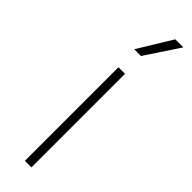

<svg xmlns="http://www.w3.org/2000/svg" viewBox="-253 -725 724 724"><g transform="rotate(45 109.5 -362.5)"><path d="M92 -499H127V0H92ZM169 -725H212L122 -589H86Z"/></g></svg>

Font: Bai Jamjuree ExtraLight
Style: Regular
Weight: 275
Designer: Katatrad Aksorn Co.,Ltd.
Foundry: Cadson Demak Co.,Ltd.
Version: Version 1.000; ttfautohint (v1.6)